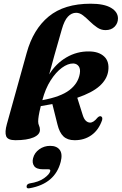

<svg xmlns="http://www.w3.org/2000/svg" viewBox="-20 -745 656 1036"><path d="M531 -97Q512.5 -43.5 473.5 -15.8Q434.5 12 382 11.5Q344 11.5 322.2 -9.2Q300.5 -30 290 -73.5L262.5 -183.5Q233 -177.5 200 -172.5Q191.5 -137.5 188.8 -119.8Q186 -102 186 -89.5Q186 -76.5 190.8 -66.8Q195.5 -57 195.5 -44Q195.5 -18.5 160.8 -3.5Q126 11.5 63 11.5Q21.5 11.5 13.2 -10.2Q5 -32 17 -75L124 -459.5Q159 -587 242.8 -656Q326.5 -725 469 -725Q541.5 -725 579 -702.8Q616.5 -680.5 616.5 -645.5Q616.5 -619.5 598.5 -601Q580.5 -582.5 549 -582.5Q525 -582.5 504.2 -596.8Q483.5 -611 465 -629.2Q446.5 -647.5 428.2 -661.8Q410 -676 391 -676Q366 -676 346.5 -655.2Q327 -634.5 313.5 -586.5Q289.5 -503.5 272.8 -444Q256 -384.5 245.5 -343.5Q281.5 -402 338.2 -435.2Q395 -468.5 461 -467.5Q513.5 -467 542.2 -440Q571 -413 564 -362Q557.5 -317 517.5 -281Q477.5 -245 397 -217.5L425.5 -127Q432.5 -103.5 442.8 -93.8Q453 -84 465.5 -83.5Q484.5 -83 506 -110Q516 -120 524 -117.5Q535 -114 531 -97ZM208.5 -204.5Q307 -222.5 354.2 -258.5Q401.5 -294.5 410.5 -347Q415 -372.5 405 -387Q395 -401.5 375.5 -402.5Q346.5 -403 314 -379.2Q281.5 -355.5 253 -310.8Q224.5 -266 208.5 -204.5ZM213 168.5Q176.5 168.5 164.2 151Q152 133.5 158.5 108.5Q166 79 192 60.5Q218 42 250.5 42Q286.5 42 302.5 64Q318.5 86 307.5 128.5Q277 246 141 270.5Q122.5 274.5 123.5 261Q124 248 140.5 244.5Q189.5 237 218 216.5Q246.5 196 251 179Q253.5 168.5 242 168.5Z"/></svg>

Font: Fraunces 72pt
Style: Bold Italic
Weight: 700
Italic angle: -16°
Version: Version 1.000;[b76b70a41]